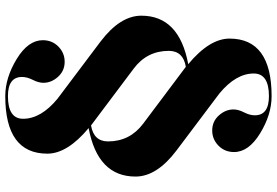

<svg xmlns="http://www.w3.org/2000/svg" viewBox="-176 -606 1017 704"><g transform="rotate(-90 332.0 -253.5)"><path d="M332 -742.2Q399.4 -742.2 468.3 -700.2Q537.1 -658.2 537.1 -604.5Q537.1 -570.3 513.7 -547.4Q490.2 -524.4 458 -524.4Q424.8 -524.4 402.8 -548.8Q380.9 -573.2 380.9 -602.5Q380.9 -620.1 391.6 -641.1Q402.3 -662.1 402.3 -680.7Q402.3 -732.4 332 -732.4Q249 -732.4 249 -676.8Q249 -611.3 322.3 -550.8L531.2 -393.6Q627 -321.3 627 -243.2Q627 -104.5 449.2 -71.3Q543 6.8 543 80.1Q543 234.4 332 234.4Q264.6 234.4 195.8 192.4Q127 150.4 127 96.7Q127 62.5 150.4 39.6Q173.8 16.6 206.1 16.6Q239.3 16.6 261.2 41Q283.2 65.4 283.2 94.7Q283.2 112.3 272.5 133.3Q261.7 154.3 261.7 172.9Q261.7 224.6 332 224.6Q415 224.6 415 168.9Q415 103.5 341.8 43L132.8 -114.3Q37.1 -186.5 37.1 -264.6Q37.1 -403.3 214.8 -436.5Q121.1 -514.6 121.1 -587.9Q121.1 -742.2 332 -742.2ZM224.6 -427.7Q166 -418 166 -365.2Q166 -285.2 231.4 -236.3L439.5 -80.1Q498 -89.8 498 -142.6Q498 -222.7 432.6 -271.5Z"/></g></svg>

Font: spinweradC
Style: Bold
Weight: 700
Width: 7
Version: Version 0.3